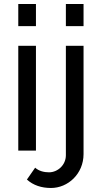

<svg xmlns="http://www.w3.org/2000/svg" viewBox="-20 -750 507 956"><path d="M159 0V-522H71V0ZM159 -620V-730H71V-620ZM234 186C318 186 396 116 396 17V-522H308V23C308 72 267 108 224 108C200 108 174 102 155 85L114 144C146 173 187 186 234 186ZM396 -620V-730H308V-620Z"/></svg>

Font: Raleway Med
Style: Regular
Weight: 500
Designer: Matt McInerney, Pablo Impallari, Rodrigo Fuenzalida
Foundry: Matt McInerney, Pablo Impallari, Rodrigo Fuenzalida
Version: Version 3.00 July 28, 2015